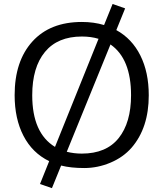

<svg xmlns="http://www.w3.org/2000/svg" viewBox="-20 -847 834 980"><path d="M397.5 -63Q522.5 -63 585.7 -142.1Q648.9 -221.2 648.9 -360.8Q648.9 -547.4 543.9 -620.1L320.8 -72.3Q357.9 -63 397.5 -63ZM260.7 -97.2 482.9 -648.9Q444.8 -660.6 397.9 -660.6Q274.4 -660.6 209.5 -582Q144.5 -503.4 144.5 -360.8Q144.5 -168 260.7 -97.2ZM245.1 113.3 184.1 92.3 231 -24.4Q145 -66.4 99.9 -153.6Q54.7 -240.7 54.7 -361.3Q54.7 -534.7 145 -634.8Q235.4 -734.9 397.9 -734.9Q459 -734.9 511.2 -719.2L554.7 -826.7L618.7 -804.2L573.7 -693.4Q653.8 -649.4 696.5 -563.7Q739.3 -478 739.3 -360.8Q739.3 -194.3 651.4 -92.8Q608.4 -43.9 543.5 -16.6Q478.5 10.7 409.9 10.7Q341.3 10.7 292 -2Z"/></svg>

Font: Oxygen
Style: Normal
Weight: 400
Designer: Vernon Adams
Foundry: Vernon Adams
Version: Version Release 0.2.2 webfont; ttfautohint (v0.8.52-bc40) -l